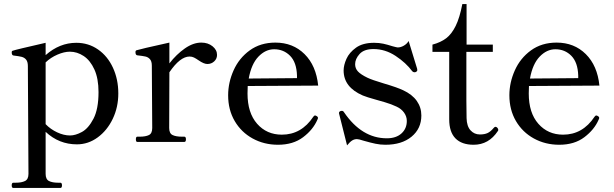

<svg xmlns="http://www.w3.org/2000/svg" viewBox="-20 -703 3041 951"><path d="M566 -240Q566 -172 538.5 -114.5Q511 -57 464 -22.5Q417 12 361 12Q272 12 206 -50V158Q206 185 222.5 193.5Q239 202 268 202H279Q287 202 287 215Q287 228 279 228H46Q38 228 38 215Q38 202 46 202H58Q87 202 104 193.5Q121 185 121 158L118 -376Q118 -397 109.5 -407.5Q101 -418 87 -421.5Q73 -425 47 -428Q38 -429 38 -444Q38 -451 44 -452Q57 -457 206 -491V-430Q275 -491 358 -491Q418 -491 465.5 -458Q513 -425 539.5 -367.5Q566 -310 566 -240ZM468 -247Q468 -314 447.5 -359Q427 -404 394.5 -425.5Q362 -447 326 -447Q298 -447 264.5 -432.5Q231 -418 206 -394V-88Q230 -63 263 -47.5Q296 -32 327 -32Q354 -32 386 -49.5Q418 -67 443 -115Q468 -163 468 -247Z M1055 -431Q1055 -412 1041 -399Q1027 -386 1007 -386Q990 -386 964 -404Q951 -413 941 -418Q931 -423 919 -423Q872 -423 819 -345L818 -69Q818 -42 835 -34Q852 -26 881 -26H893Q901 -26 901 -13Q901 0 893 0H660Q653 0 653 -13Q653 -26 660 -26H672Q701 -26 717.5 -34Q734 -42 734 -69L732 -378Q732 -399 723 -409.5Q714 -420 700.5 -423Q687 -426 660 -429Q651 -430 651 -445Q651 -452 656 -454Q670 -459 819 -492V-389Q854 -434 895.5 -463Q937 -492 977 -492Q1010 -492 1032.5 -474Q1055 -456 1055 -431Z M1555 -119Q1555 -116 1552 -110Q1531 -61 1481.5 -23.5Q1432 14 1357 14Q1288 14 1231.5 -17Q1175 -48 1142.5 -103.5Q1110 -159 1110 -231Q1110 -294 1137 -354.5Q1164 -415 1217 -453.5Q1270 -492 1344 -492Q1431 -492 1488.5 -435Q1546 -378 1556 -279L1207 -277Q1206 -265 1206 -240Q1206 -144 1253.5 -90Q1301 -36 1376 -36Q1473 -36 1532 -125Q1536 -131 1541 -131Q1544 -131 1550 -127Q1555 -124 1555 -119ZM1212 -314 1451 -316V-329Q1449 -394 1417 -426.5Q1385 -459 1338 -459Q1295 -459 1260 -422.5Q1225 -386 1212 -314Z M1660 -138 1659 -143Q1659 -150 1667 -153Q1669 -154 1673 -154Q1680 -154 1684 -147Q1772 -18 1896 -18Q1942 -18 1968.5 -42Q1995 -66 1995 -104Q1995 -126 1981.5 -145Q1968 -164 1944 -175Q1919 -187 1885 -197Q1851 -207 1843 -209Q1796 -222 1777 -230Q1682 -271 1682 -354Q1682 -380 1696 -411.5Q1710 -443 1743.5 -467Q1777 -491 1833 -491Q1858 -491 1878.5 -486.5Q1899 -482 1924 -474Q1946 -468 1950 -468Q1965 -468 1980.5 -477Q1996 -486 2004 -500L2046 -363Q2047 -360 2047 -356Q2047 -350 2039 -346Q2037 -345 2033 -345Q2027 -345 2022 -350Q1991 -392 1939.5 -426Q1888 -460 1830 -460Q1783 -460 1761 -435.5Q1739 -411 1739 -385Q1739 -364 1753 -349Q1767 -334 1800 -318Q1823 -307 1880 -290Q1945 -271 1977 -256Q2022 -235 2044.5 -203Q2067 -171 2067 -131Q2067 -66 2018.5 -26Q1970 14 1889 14Q1864 14 1840 9Q1816 4 1781 -6Q1757 -14 1748 -14Q1735 -14 1724 -7Q1713 0 1699 17Z M2205 -112V-446H2122V-482Q2163 -493 2190 -513.5Q2217 -534 2237 -574.5Q2257 -615 2270 -683H2291V-482H2421V-446H2290V-205L2291 -118Q2292 -78 2310.5 -57.5Q2329 -37 2357 -37Q2380 -37 2395 -44Q2410 -51 2425 -69Q2430 -75 2434 -75Q2439 -75 2443.5 -70Q2448 -65 2448 -60Q2448 -56 2446 -54Q2401 14 2326 14Q2267 14 2236 -17.5Q2205 -49 2205 -112Z M2948 -119Q2948 -116 2945 -110Q2924 -61 2874.5 -23.5Q2825 14 2750 14Q2681 14 2624.5 -17Q2568 -48 2535.5 -103.5Q2503 -159 2503 -231Q2503 -294 2530 -354.5Q2557 -415 2610 -453.5Q2663 -492 2737 -492Q2824 -492 2881.5 -435Q2939 -378 2949 -279L2600 -277Q2599 -265 2599 -240Q2599 -144 2646.5 -90Q2694 -36 2769 -36Q2866 -36 2925 -125Q2929 -131 2934 -131Q2937 -131 2943 -127Q2948 -124 2948 -119ZM2605 -314 2844 -316V-329Q2842 -394 2810 -426.5Q2778 -459 2731 -459Q2688 -459 2653 -422.5Q2618 -386 2605 -314Z"/></svg>

Font: Shippori Mincho Medium
Style: Regular
Weight: 500
Designer: FONTDASU
Foundry: FONTDASU / Google Inc. / but / Adobe
Version: Version 3.110; ttfautohint (v1.8.3)